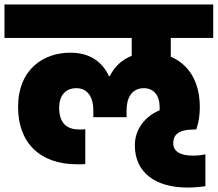

<svg xmlns="http://www.w3.org/2000/svg" viewBox="-34 -760 975 860"><path d="M-14 -590H556V-510C509 -491 477 -459 458 -419H454C426 -479 373 -524 281 -524C162 -524 47 -451 47 -280C47 -124 141 -24 313 -24C320 -24 332 -24 348 -25V-181C337 -180 328 -180 321 -180C269 -180 231 -205 231 -277C231 -330 257 -365 308 -365C364 -365 384 -316 384 -268V-235H533V-268C533 -316 553 -365 610 -365C655 -365 681 -332 681 -281V-266C620 -241 570 -185 570 -109C570 15 665 80 805 80C831 80 858 78 886 74V-69C867 -64 847 -63 828 -63C779 -63 742 -79 742 -118C742 -155 763 -180 838 -180H845C856 -211 861 -243 861 -280C861 -401 806 -474 731 -506V-590H921V-740H-14Z"/></svg>

Font: SVN-Poppins ExtraBold
Style: Regular
Weight: 800
Designer: Ninad Kale (Devanagari), Jonny Pinhorn (Latin)
Foundry: Indian Type Foundry
Version: Version 3.002 2017; ttfautohint (v1.8.3)